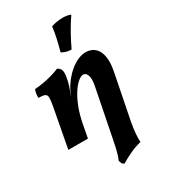

<svg xmlns="http://www.w3.org/2000/svg" viewBox="-230 -828 1037 1180"><g transform="rotate(-30 288.0 -237.5)"><path d="M294.9 245.7Q283.7 240.6 278.9 231.5Q274.1 222.3 272.5 211.1Q279.1 197.2 284.1 181.7Q289.1 166.3 295.4 140.2Q301.6 114.2 310.2 68.8L374.4 -255.4Q382.2 -293.8 379 -315.6Q375.8 -337.4 366.8 -346.4Q357.9 -355.4 347.3 -355.4Q331.8 -355.4 310.7 -338.2Q289.5 -321 267.2 -287.2Q244.8 -253.5 225.2 -203.5Q205.5 -153.4 193.5 -88.2L190.2 -223.7L231.8 -311Q246 -340.3 268 -368.3Q290.1 -396.4 316.7 -418.5Q343.3 -440.7 372.4 -453.9Q401.5 -467 429.1 -467Q452.5 -467 473.6 -457.2Q494.7 -447.3 508.9 -425Q523.2 -402.7 527.1 -365.4Q531.1 -328.2 520.1 -272.9L458.2 39.5Q449.8 83 447 119Q444.2 155 445.7 179.5Q407.1 188.9 368.8 206.2Q330.4 223.6 294.9 245.7ZM37.8 0 89.6 -275.9Q97.6 -317.1 97.1 -336.8Q96.6 -356.6 83.4 -362.6Q70.1 -368.7 38.1 -368.7Q37.6 -383.3 39.9 -398.8Q42.2 -414.3 47.8 -426Q75.8 -427.5 108.3 -433.2Q140.8 -438.9 172.3 -447.9Q203.7 -456.9 226.6 -467Q244.7 -458.9 250.5 -443.6Q256.3 -428.4 252.8 -402Q247.4 -364.7 236.6 -332.8Q225.8 -300.9 215.3 -278L193.5 -88.2L176.8 0ZM363.4 -524.1Q325.2 -525 296.1 -542.8Q309.1 -590.6 318.1 -631.2Q327.1 -671.9 331.1 -708Q373.5 -721 412.9 -721Q446.8 -721 469.1 -710.9Q439.9 -668.7 412.3 -619.3Q384.8 -569.8 363.4 -524.1Z"/></g></svg>

Font: Vollkorn
Style: Italic
Weight: 400
Italic angle: -11°
Designer: Friedrich Althausen
Foundry: Friedrich Althausen
Version: Version 5.001